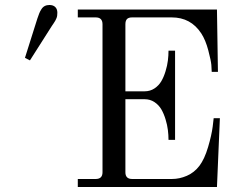

<svg xmlns="http://www.w3.org/2000/svg" viewBox="-20 -750 970 770"><path d="M80.1 -518.1 129.9 -675.8Q134.3 -688.5 137.2 -696Q140.1 -703.6 145.8 -712.6Q151.4 -721.7 159.4 -725.8Q167.5 -730 178.2 -730Q193.4 -730 201.7 -721.7Q210 -713.4 210 -699.2Q210 -692.4 209.2 -686.8Q208.5 -681.2 205.6 -675Q202.6 -668.9 201.4 -666.5Q200.2 -664.1 194.8 -656Q189.5 -647.9 188 -646L100.1 -507.8ZM292 0V-32.2H363.8Q391.1 -32.2 391.1 -59.1V-652.8Q391.1 -680.2 363.8 -680.2H292V-711.9H850.1L854 -461.9H829.1Q829.1 -472.2 827.6 -489.5Q826.2 -506.8 815.4 -547.9Q804.7 -588.9 787.1 -616.2Q745.1 -680.2 668.9 -680.2H509.8Q495.6 -680.2 489.3 -673.6Q482.9 -667 482.9 -652.8V-383.8H560.1Q582 -383.8 599.4 -395.3Q616.7 -406.7 627 -424.3Q637.2 -441.9 644 -464.6Q650.9 -487.3 653.3 -507.3Q655.8 -527.3 655.8 -546.9H682.1V-189H655.8Q655.8 -208.5 653.3 -228.5Q650.9 -248.5 644 -271.2Q637.2 -293.9 627 -311.5Q616.7 -329.1 599.4 -340.6Q582 -352.1 560.1 -352.1H482.9V-59.1Q482.9 -32.2 509.8 -32.2H669.9Q699.7 -32.2 729.2 -44.9Q758.8 -57.6 779.8 -85Q800.3 -112.3 814.5 -160.2Q828.6 -208 833 -242.2L836.9 -275.9H861.8L850.1 0Z"/></svg>

Font: Flanker Steampunk
Style: Regular
Weight: 400
Designer: Alexey Kryukov, Leonardo Di Lena
Foundry: Alexey Kryukov, Leonardo Di Lena
Version: 1.210